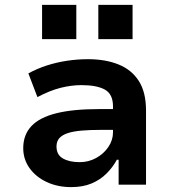

<svg xmlns="http://www.w3.org/2000/svg" viewBox="-20 -755 707 785"><path d="M271 10Q215 10 170.5 -11Q126 -32 100.5 -68Q75 -104 75 -149Q75 -204 108.5 -239.5Q142 -275 210.5 -292Q279 -309 384 -309H461V-224H393Q347 -224 313 -221Q279 -218 256.5 -210.5Q234 -203 222.5 -190Q211 -177 211 -156Q211 -122 237.5 -107Q264 -92 306 -92Q342 -92 373 -109Q404 -126 423 -154Q442 -182 442 -214V-320Q442 -370 409 -388.5Q376 -407 313 -407Q272 -407 228 -396Q184 -385 133 -358L96 -455Q133 -475 172 -487.5Q211 -500 253.5 -506.5Q296 -513 340 -513Q411 -513 464.5 -491.5Q518 -470 547.5 -424Q577 -378 577 -303V0H465V-102H458Q441 -71 415.5 -45.5Q390 -20 354.5 -5Q319 10 271 10ZM382 -595V-735H522V-595ZM152 -595V-735H292V-595Z"/></svg>

Font: Nunito Sans 6pt
Style: Bold
Weight: 700
Version: Version 3.101;gftools[0.9.27]